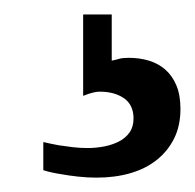

<svg xmlns="http://www.w3.org/2000/svg" viewBox="-20 -21 270 266"><path d="M230 129.9Q230 153.3 221.2 170.9Q212.4 188.5 197 200.7Q181.6 212.9 160.4 219Q139.2 225.1 113.8 225.1Q100.6 225.1 87.6 223.6Q74.7 222.2 64 220.2Q51.3 218.3 40 214.8V175.8Q50.3 178.2 61 180.2Q70.3 181.6 80.8 182.9Q91.3 184.1 101.1 184.1Q112.8 184.1 124.3 181.9Q135.7 179.7 144.8 175Q153.8 170.4 159.4 162.6Q165 154.8 165 143.1Q165 124.5 151.9 115.2Q138.7 106 118.2 106Q114.3 106 110.4 106.9Q106.4 107.9 103 108.9L95.2 111.8V-1H134.8V63Q140.1 62 145 60.5Q149.9 59.1 158.2 59.1Q173.3 59.1 186.3 63Q199.2 66.9 209 75.4Q218.8 84 224.4 97.4Q230 110.8 230 129.9Z"/></svg>

Font: Charis SIL
Style: Regular
Weight: 400
Foundry: SIL International
Version: Version 4.112